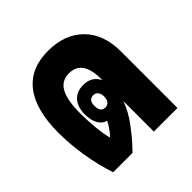

<svg xmlns="http://www.w3.org/2000/svg" viewBox="-144 -645 764 764"><g transform="rotate(-45 238.0 -262.5)"><path d="M72 0Q51 -64 40 -132.5Q29 -201 29 -265Q29 -393 80 -459Q131 -525 230 -525Q324 -525 379 -470Q434 -415 434 -318V0H301V-172Q287 -130 255 -87Q237 -63 222.5 -45.5Q208 -28 181 0ZM160 -108H162Q169 -114 175.5 -123Q182 -132 187 -139Q194 -149 200 -162Q180 -166 167.5 -187.5Q155 -209 155 -242Q155 -283 175.5 -306.5Q196 -330 233 -330Q282 -330 301 -289V-296Q301 -403 226 -403Q184 -403 164.5 -367.5Q145 -332 145 -258Q145 -222 148.5 -182.5Q152 -143 160 -108ZM233 -204Q245 -204 252.5 -213Q260 -222 260 -239Q260 -255 252.5 -264Q245 -273 233 -273Q206 -273 206 -239Q206 -204 233 -204Z"/></g></svg>

Font: Noto Sans Thai Looped UI Condensed ExtraBold
Style: Regular
Weight: 800
Width: 3
Designer: Cadson Demak Team
Foundry: Cadson Demak Co., Ltd.
Version: Version 1.000